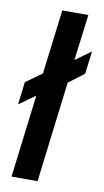

<svg xmlns="http://www.w3.org/2000/svg" viewBox="-88 -758 432 798"><g transform="rotate(10 127.5 -358.5)"><path d="M20.5 0 63.5 -349.1 -4.9 -300.3 6.8 -396 74.7 -444.8 108.4 -716.8H218.3L193.8 -522.5L259.8 -570.3L247.6 -474.1L182.6 -424.8L130.4 0Z"/></g></svg>

Font: Muli
Style: Semi-BoldItalic
Weight: 600
Italic angle: -7°
Designer: Vernon Adams
Foundry: newtypography
Version: Version 2.0; ttfautohint (v1.00rc1.2-2d82) -l 8 -r 50 -G 200